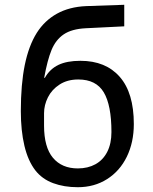

<svg xmlns="http://www.w3.org/2000/svg" viewBox="-20 -769 640 802"><path d="M127.5 -57.5Q97 -97 82 -160Q67 -223 67 -305Q67 -417 83.5 -497.5Q100 -578 133.5 -631.5Q166 -683 217.8 -711.8Q269.5 -740.5 340 -743.5L499 -749V-659L338 -651Q279.5 -648 246.2 -625.5Q213 -603 195.5 -560.8Q178 -518.5 164.5 -444H167.5Q188 -480.5 223.8 -497.8Q259.5 -515 316 -515Q421.5 -515 480.2 -448Q539 -381 539 -251Q539 -174.5 509.8 -114.5Q480.5 -54.5 427.2 -20.8Q374 13 305 13Q247.5 13 201.8 -4Q156 -21 127.5 -57.5ZM445.5 -217.5Q445.5 -329.5 413.5 -383.2Q381.5 -437 307 -437Q261.5 -437 229 -416Q196.5 -395 180.2 -362.5Q164 -330 164 -296V-244.5Q164 -154 201.2 -109.8Q238.5 -65.5 305 -65.5Q347 -65.5 378.8 -83Q410.5 -100.5 428 -134.8Q445.5 -169 445.5 -217.5Z"/></svg>

Font: JuliaMono Medium
Style: Regular
Weight: 500
Monospace: yes
Designer: cormullion
Foundry: corm
Version: Version 0.054; ttfautohint (v1.8.4)